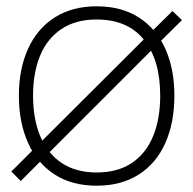

<svg xmlns="http://www.w3.org/2000/svg" viewBox="-20 -575 614 610"><path d="M46 0 16 -30 98 -112 109 -123 447 -460 460 -473 528 -540 558 -511 478 -432 467 -421 136 -90 125 -79ZM287 15Q208.5 15 153 -21Q97.5 -57 68.8 -121.8Q40 -186.5 40 -271Q40 -356 69.2 -420.2Q98.5 -484.5 154.2 -519.8Q210 -555 287 -555Q366 -555 421.5 -519.2Q477 -483.5 505.5 -419.5Q534 -355.5 534 -271Q534 -185 505.2 -120.5Q476.5 -56 420.8 -20.5Q365 15 287 15ZM287 -27Q353.5 -27 398.8 -57.2Q444 -87.5 466.5 -142.5Q489 -197.5 489 -271Q489 -384 437.5 -448.5Q386 -513 287 -513Q220 -513 174.8 -482.5Q129.5 -452 107.2 -397.8Q85 -343.5 85 -271Q85 -197 108 -142Q131 -87 176.2 -57Q221.5 -27 287 -27Z"/></svg>

Font: Manrope
Style: Regular
Weight: 400
Designer: Mikhail Sharanda
Foundry: Mikhail Sharanda
Version: Version 4.503